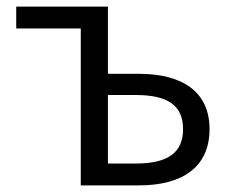

<svg xmlns="http://www.w3.org/2000/svg" viewBox="-20 -560 699 580"><path d="M224 0H400C528 0 613 -53 613 -170C613 -285 528 -337 400 -337H306V-540H29V-474H224ZM306 -66V-273H390C486 -273 533 -242 533 -170C533 -98 486 -66 390 -66Z"/></svg>

Font: Noto Sans CJK SC DemiLight
Style: Regular
Weight: 350
Designer: Ryoko NISHIZUKA 西塚涼子 (kana, bopomofo & ideographs); Paul D. Hunt (Latin, Greek & Cyrillic); Sandoll Communications 산돌커뮤니
Foundry: Adobe
Version: Version 2.004;hotconv 1.0.118;makeotfexe 2.5.65603